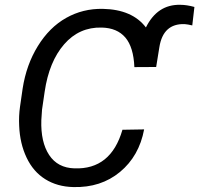

<svg xmlns="http://www.w3.org/2000/svg" viewBox="-20 -757 817 787"><path d="M570.8 -226.6Q550.3 -117.2 471.9 -52.2Q393.6 12.7 280.8 9.8Q214.8 8.3 165.5 -22.5Q116.2 -53.2 88.9 -111.1Q61.5 -168.9 58.6 -241.2Q56.6 -281.2 62 -319.3L72.8 -394Q87.9 -491.7 135.3 -568.4Q182.6 -645 251.2 -683.6Q319.8 -722.2 401.4 -720.7Q522 -718.3 578.1 -644.5Q625 -739.3 718.8 -737.3Q745.1 -737.3 776.9 -728.5L768.1 -652.8Q749.5 -657.2 736.8 -658.2Q648.9 -661.1 633.3 -564L620.1 -482.4L530.8 -481.9Q527.3 -564 493.7 -603.3Q460 -642.6 397 -644Q304.7 -646.5 242.9 -575.4Q181.2 -504.4 163.1 -381.3L152.3 -307.6L149.4 -264.6Q146.5 -174.8 181.4 -121.8Q216.3 -68.8 285.2 -66.9Q434.6 -61.5 481.9 -225.1Z"/></svg>

Font: Roboto
Style: Italic
Weight: 400
Italic angle: -12°
Designer: Google
Version: Version 2.134; 2016; ttfautohint (v1.6)